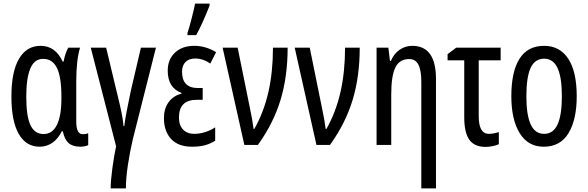

<svg xmlns="http://www.w3.org/2000/svg" viewBox="-20 -800 3246 1060"><path d="M43 -267Q43 -404 85 -475.5Q127 -547 204 -547Q286 -547 326 -460H331Q340 -507 357 -537H422Q401 -468 401 -349V-129Q401 -59 437 -59Q452 -59 467 -64V1Q461 5 448 7.5Q435 10 424 10Q382 10 359 -10Q336 -30 327 -75H321Q301 -34 269.5 -12Q238 10 199 10Q124 10 83.5 -60.5Q43 -131 43 -267ZM319 -256V-267Q319 -374 294.5 -424.5Q270 -475 218 -475Q170 -475 147.5 -422Q125 -369 125 -266Q125 -159 148 -109.5Q171 -60 221 -60Q269 -60 294 -110Q319 -160 319 -256Z M713 -30Q697 39 686 111.5Q675 184 675 240H591Q591 198 600.5 127.5Q610 57 621 8L481 -537H566L622 -303L628 -279Q643 -217 651 -178Q659 -139 662 -104H666Q674 -168 703 -302L758 -537H841Z M1099 -249H1066Q968 -249 968 -151Q968 -108 991 -84.5Q1014 -61 1053 -61Q1081 -61 1112 -70.5Q1143 -80 1168 -97V-23Q1141 -6 1111 2Q1081 10 1040 10Q964 10 924.5 -33Q885 -76 885 -148Q885 -200 910.5 -235.5Q936 -271 982 -283V-287Q906 -315 906 -410Q906 -472 946 -509.5Q986 -547 1053 -547Q1115 -547 1173 -512L1141 -449Q1101 -477 1058 -477Q1023 -477 1004 -457.5Q985 -438 985 -404Q985 -314 1073 -314H1099ZM1015 -618Q1023 -640 1038 -698.5Q1053 -757 1057 -780H1137V-769Q1097 -667 1063 -606H1015Z M1292 -537 1359 -207Q1375 -132 1380 -88H1384Q1437 -182 1462 -293Q1487 -404 1487 -537H1568Q1568 -378 1529 -249Q1490 -120 1404 0H1329L1209 -537Z M1690 -537 1757 -207Q1773 -132 1778 -88H1782Q1835 -182 1860 -293Q1885 -404 1885 -537H1966Q1966 -378 1927 -249Q1888 -120 1802 0H1727L1607 -537Z M2387 -364V240H2306V-348Q2306 -412 2290 -443Q2274 -474 2239 -474Q2186 -474 2163 -428Q2140 -382 2140 -279V0H2059V-537H2124L2133 -464H2138Q2155 -504 2186.5 -525.5Q2218 -547 2256 -547Q2387 -547 2387 -364Z M2744 -467H2623V-158Q2623 -61 2679 -61Q2704 -61 2734 -71V-4Q2723 2 2701.5 6.5Q2680 11 2661 11Q2599 11 2571 -28.5Q2543 -68 2543 -153V-467H2451V-501L2499 -537H2744Z M2982 10Q2895 10 2849 -65Q2803 -140 2803 -269Q2803 -404 2848 -475.5Q2893 -547 2984 -547Q3070 -547 3117 -476Q3164 -405 3164 -269Q3164 -139 3118.5 -64.5Q3073 10 2982 10ZM2984 -61Q3034 -61 3058 -112.5Q3082 -164 3082 -269Q3082 -373 3058 -424.5Q3034 -476 2984 -476Q2933 -476 2909.5 -425Q2886 -374 2886 -269Q2886 -165 2910 -113Q2934 -61 2984 -61Z"/></svg>

Font: Noto Sans UI Cond
Style: Regular
Weight: 400
Width: 3
Designer: Monotype Design Team
Foundry: Monotype Imaging Inc.
Version: Version 1.001